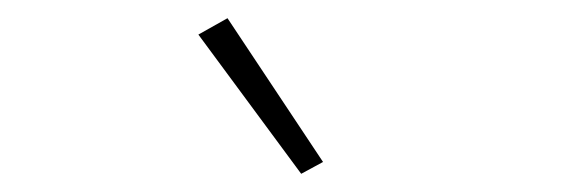

<svg xmlns="http://www.w3.org/2000/svg" viewBox="-20 -778 640 211"><path d="M198 -740 230 -758 335 -600 311 -587Z"/></svg>

Font: IBM Plex Sans ExtLt
Style: Regular
Weight: 200
Designer: Mike Abbink, Paul van der Laan, Pieter van Rosmalen
Foundry: Bold Monday
Version: Version 3.005